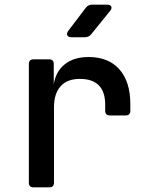

<svg xmlns="http://www.w3.org/2000/svg" viewBox="-20 -805 640 825"><path d="M124 0Q104 0 104 -20V-530Q104 -550 124 -550H191Q211 -550 211 -530V-442Q219 -497 258 -528.5Q297 -560 361 -560Q446 -560 493 -507Q540 -454 540 -358V-329Q540 -309 520 -309H452Q432 -309 432 -329V-355Q432 -466 323 -466Q269 -466 240.5 -434.5Q212 -403 212 -343V-20Q212 0 192 0ZM288 -645Q274 -645 269.5 -652.5Q265 -660 273 -672L349 -772Q359 -785 376 -785H440Q454 -785 458 -777Q462 -769 453 -758L372 -658Q362 -645 345 -645Z"/></svg>

Font: Pitagon Sans Mono SemiBold
Style: Regular
Weight: 600
Monospace: yes
Designer: Travis Tran
Foundry: Pitagon
Version: Version 1.001; ttfautohint (v1.8.4.7-5d5b);gftools[0.9.26]